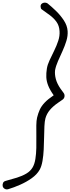

<svg xmlns="http://www.w3.org/2000/svg" viewBox="-36 -1250 540 1475"><path d="M459.5 -508.5Q457.5 -493.5 444 -484Q430.5 -474.5 410 -460.5Q371.5 -434 347.2 -405.2Q323 -376.5 313 -341Q307 -318.5 305.2 -280.2Q303.5 -242 302.8 -195.5Q302 -149 299.8 -101.8Q297.5 -54.5 290.5 -13.8Q283.5 27 269 53.5Q248.5 90 207.8 119Q167 148 118.8 169.2Q70.5 190.5 27 203.5Q17 206.5 7.8 203.8Q-1.5 201 -7.8 194.5Q-14 188 -15.5 179.5Q-17.5 166.5 -12.5 155Q-7.5 143.5 8 139.5Q53 127.5 94 114.8Q135 102 166.2 83.5Q197.5 65 214 37Q229.5 11 235.8 -28.5Q242 -68 243 -113.5Q244 -159 243.2 -204Q242.5 -249 243 -286.5Q243.5 -324 249 -347Q257 -380 269.5 -407.5Q282 -435 307 -461.5Q332 -488 376.5 -518Q347 -559.5 334 -593Q321 -626.5 319.8 -657.5Q318.5 -688.5 324 -722.5Q328.5 -752 344.8 -787Q361 -822 379.8 -859.8Q398.5 -897.5 411.2 -935.8Q424 -974 421.5 -1010.5Q419 -1052.5 398.5 -1081.2Q378 -1110 347.5 -1132.8Q317 -1155.5 283.5 -1179Q277 -1183.5 276 -1198.8Q275 -1214 285.5 -1222Q293 -1228 301.8 -1229.2Q310.5 -1230.5 318.5 -1228.5Q326.5 -1226.5 331.5 -1222Q359 -1200 393.5 -1166.8Q428 -1133.5 454.2 -1093.8Q480.5 -1054 483.5 -1011.5Q486 -975 474 -935.8Q462 -896.5 444 -857.2Q426 -818 409.5 -780.5Q393 -743 387 -710Q383.5 -678 393 -642.5Q402.5 -607 429 -568.5Q440.5 -551.5 451.2 -538.2Q462 -525 459.5 -508.5Z"/></svg>

Font: Edu QLD Hand
Style: Regular
Weight: 400
Designer: Tina and Corey Anderson, Eben Sorkin
Foundry: Sorkin Type Co.
Version: Version 2.000